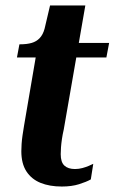

<svg xmlns="http://www.w3.org/2000/svg" viewBox="-20 -671 419 702"><path d="M206 11Q161 11 128 -2.5Q95 -16 76.5 -44.5Q58 -73 58 -118Q58 -130 59 -145Q60 -160 62.5 -177Q65 -194 68 -212L116 -493L148 -514H379L369 -461H42L51 -509H54Q78 -509 95.5 -514Q113 -519 125 -531.5Q137 -544 143 -566L163 -651H292L213 -197Q209 -180 206.5 -163Q204 -146 203 -132Q202 -118 202 -107Q202 -78 215.5 -65.5Q229 -53 254 -53Q268 -53 281 -56.5Q294 -60 304.5 -64.5Q315 -69 321 -72L312 -15Q296 -6 269 2.5Q242 11 206 11Z"/></svg>

Font: Roboto Serif 72pt SemiCondensed SemiBold
Style: Italic
Weight: 600
Width: 4
Italic angle: -10°
Designer: Greg Gazdowicz
Foundry: Commercial Type
Version: Version 1.008